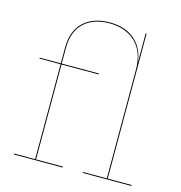

<svg xmlns="http://www.w3.org/2000/svg" viewBox="-115 -901 947 1004"><g transform="rotate(15 358.0 -398.5)"><path d="M686 -5V0H423V-5H552V-591Q552 -689 498.5 -740.5Q445 -792 357 -792Q271 -792 220 -745.5Q169 -699 169 -607V-524H370V-519H169V-5H314V0H50V-5H164V-519H50V-524H164V-607Q164 -701 216.5 -749Q269 -797 357 -797Q441 -797 491.5 -753.5Q542 -710 551 -639H552V-790H557V-5Z"/></g></svg>

Font: Hepta Slab Hairline
Style: Regular
Weight: 400
Designer: Michael LaGattuta
Foundry: Michael LaGattuta
Version: Version 1.100; ttfautohint (v1.8) -l 8 -r 50 -G 200 -x 14 -D